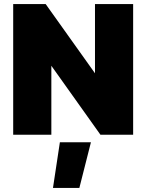

<svg xmlns="http://www.w3.org/2000/svg" viewBox="-20 -664 721 946"><path d="M45 0V-644H205L448 -303V-644H636V0H475L233 -340V0ZM241 262 275 37H428L371 262Z"/></svg>

Font: Kanit
Style: Bold
Weight: 700
Designer: Katatrad Team
Foundry: CadsonDemak
Version: Version 2.000; ttfautohint (v1.8.3)